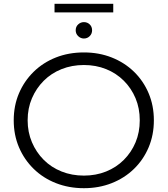

<svg xmlns="http://www.w3.org/2000/svg" viewBox="-20 -981 879 1007"><path d="M125 -350Q125 -288 147.5 -235Q170 -182 209.5 -142.5Q249 -103 303 -81.5Q357 -60 420 -60Q483 -60 536.5 -81.5Q590 -103 629.5 -142.5Q669 -182 691 -234.5Q713 -287 713 -350Q713 -413 691 -465.5Q669 -518 629.5 -557.5Q590 -597 536.5 -618.5Q483 -640 420 -640Q357 -640 303 -618.5Q249 -597 209.5 -557.5Q170 -518 147.5 -465.5Q125 -413 125 -350ZM420 -706Q499 -706 566 -679.5Q633 -653 682.5 -605Q732 -557 759.5 -492Q787 -427 787 -350Q787 -273 759.5 -208Q732 -143 682.5 -95Q633 -47 566 -20.5Q499 6 420 6Q341 6 273.5 -20.5Q206 -47 156.5 -95.5Q107 -144 79.5 -208.5Q52 -273 52 -350Q52 -427 79.5 -491.5Q107 -556 156.5 -604.5Q206 -653 273 -679.5Q340 -706 420 -706ZM420 -779Q403 -779 390 -791.5Q377 -804 377 -822Q377 -841 390 -853Q403 -865 420 -865Q438 -865 450.5 -853Q463 -841 463 -822Q463 -804 450.5 -791.5Q438 -779 420 -779ZM266 -916V-961H574V-916Z"/></svg>

Font: Modern
Style: Small
Weight: 400
Designer: Julieta Ulanovsky
Foundry: Julieta Ulanovsky
Version: Version 8.000